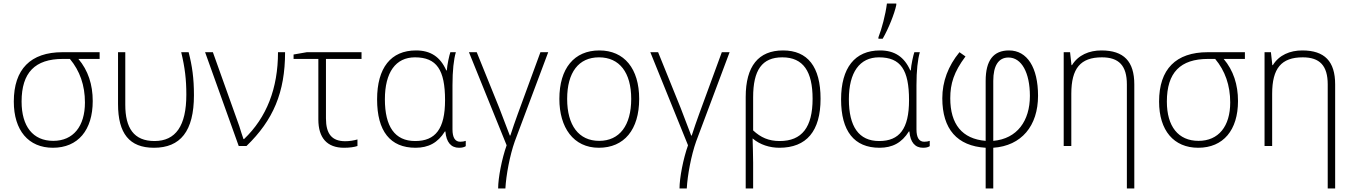

<svg xmlns="http://www.w3.org/2000/svg" viewBox="-20 -825 7647 1085"><path d="M279 10C421 10 504 -90 504 -254C504 -347 478 -427 423 -492H543V-530H333C153 -530 58 -434 58 -251C58 -88 141 10 279 10ZM281 -29C166 -29 102 -111 102 -251C102 -415 178 -492 335 -492H375C431 -425 460 -343 460 -246C460 -111 394 -29 281 -29Z M850 10C999 10 1076 -83 1076 -287C1076 -384 1066 -452 1046 -530H1004C1025 -443 1033 -376 1033 -290C1033 -114 973 -28 853 -28C736 -28 688 -102 688 -233V-530H647V-237C647 -71 711 10 850 10Z M1329 0H1373C1524 -146 1591 -303 1591 -530H1551C1551 -326 1487 -161 1359 -39H1356C1349 -59 1341 -83 1332 -113L1183 -530H1139Z M1924 10C1957 10 1983 6 2000 0V-37C1979 -31 1956 -27 1931 -27C1855 -27 1822 -69 1822 -156V-492H2023V-530H1714L1639 -517V-492H1779V-150C1779 -46 1828 10 1924 10Z M2328 10C2401 10 2454 -18 2494 -82H2497C2502 -21 2529 10 2574 10C2591 10 2603 7 2612 1V-29C2603 -26 2593 -24 2581 -24C2552 -24 2537 -47 2537 -94V-343C2537 -427 2544 -488 2556 -530H2525C2519 -513 2507 -459 2505 -427H2502C2468 -504 2413 -540 2331 -540C2189 -540 2111 -442 2111 -263C2111 -84 2185 10 2328 10ZM2326 -28C2211 -28 2155 -110 2155 -264C2155 -416 2216 -501 2325 -501C2448 -501 2495 -430 2495 -259C2495 -97 2441 -28 2326 -28Z M2795 240H2836C2840 165 2861 53 2889 -26L3078 -530H3034L2906 -181C2891 -141 2878 -101 2864 -59H2861L2801 -216L2674 -530H2630L2843 -4C2816 72 2795 180 2795 240Z M3364 10C3507 10 3592 -92 3592 -266C3592 -437 3508 -540 3367 -540C3225 -540 3141 -439 3141 -266C3141 -105 3220 10 3364 10ZM3366 -29C3251 -29 3185 -116 3185 -266C3185 -416 3250 -501 3365 -501C3480 -501 3547 -416 3547 -266C3547 -116 3481 -29 3366 -29Z M3820 240H3861C3865 165 3886 53 3914 -26L4103 -530H4059L3931 -181C3916 -141 3903 -101 3889 -59H3886L3826 -216L3699 -530H3655L3868 -4C3841 72 3820 180 3820 240Z M4194 240H4236V95C4236 50 4234 6 4233 -42H4234C4275 -7 4330 10 4384 10C4538 10 4617 -84 4617 -267C4617 -448 4544 -540 4405 -540C4266 -540 4194 -451 4194 -277ZM4386 -28C4324 -28 4279 -48 4236 -88V-275C4236 -429 4286 -501 4401 -501C4520 -501 4572 -420 4572 -267C4572 -106 4512 -28 4386 -28Z M4944 -606H4968C5001 -663 5035 -748 5045 -797V-805H4992C4984 -741 4963 -663 4944 -614ZM4950 10C5023 10 5076 -18 5116 -82H5119C5124 -21 5151 10 5196 10C5213 10 5225 7 5234 1V-29C5225 -26 5215 -24 5203 -24C5174 -24 5159 -47 5159 -94V-343C5159 -427 5166 -488 5178 -530H5147C5141 -513 5129 -459 5127 -427H5124C5090 -504 5035 -540 4953 -540C4811 -540 4733 -442 4733 -263C4733 -84 4807 10 4950 10ZM4948 -28C4833 -28 4777 -110 4777 -264C4777 -416 4838 -501 4947 -501C5070 -501 5117 -430 5117 -259C5117 -97 5063 -28 4948 -28Z M5550 240H5593V10C5752 -1 5846 -113 5846 -284C5846 -443 5785 -540 5682 -540C5594 -540 5550 -484 5550 -368V-29C5417 -40 5350 -123 5350 -270C5350 -351 5370 -418 5436 -506L5402 -530C5338 -452 5305 -364 5305 -270C5305 -95 5389 0 5550 10ZM5593 -29V-368C5593 -453 5622 -500 5679 -500C5753 -500 5800 -414 5800 -283C5800 -142 5728 -41 5593 -29Z M6348 240H6390V-348C6390 -478 6331 -540 6204 -540C6135 -540 6073 -514 6038 -457H6035L6027 -530H5991V0H6034V-295C6034 -439 6086 -501 6207 -501C6303 -501 6348 -454 6348 -348Z M6751 10C6893 10 6976 -90 6976 -254C6976 -347 6950 -427 6895 -492H7015V-530H6805C6625 -530 6530 -434 6530 -251C6530 -88 6613 10 6751 10ZM6753 -29C6638 -29 6574 -111 6574 -251C6574 -415 6650 -492 6807 -492H6847C6903 -425 6932 -343 6932 -246C6932 -111 6866 -29 6753 -29Z M7483 240H7525V-348C7525 -478 7466 -540 7339 -540C7270 -540 7208 -514 7173 -457H7170L7162 -530H7126V0H7169V-295C7169 -439 7221 -501 7342 -501C7438 -501 7483 -454 7483 -348Z"/></svg>

Font: Kathrein 35 Thin
Style: Regular
Weight: 250
Designer: Lazydogs Typefoundry, based on Open Sans by Ascender Corporation
Foundry: Lazydogs Typefoundry
Version: Version 1.003;PS 001.003;hotconv 1.0.88;makeotf.lib2.5.64775